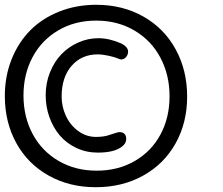

<svg xmlns="http://www.w3.org/2000/svg" viewBox="-20 -761 922 794"><path d="M377.9 -741.2Q487.3 -741.2 573.2 -692.4Q659.2 -643.6 706.5 -556.9Q753.9 -470.2 753.9 -361.8Q753.9 -253.4 706.1 -168Q658.2 -82.5 572 -34.7Q485.8 13.2 376 13.2Q266.6 13.2 180.7 -35.2Q94.7 -83.5 47.4 -169.4Q0 -255.4 0 -363.8Q0 -445.3 27.8 -515.4Q55.7 -585.4 105 -635.3Q154.3 -685.1 224.9 -713.1Q295.4 -741.2 377.9 -741.2ZM379.9 -55.2Q468.3 -55.2 537.4 -95.2Q606.4 -135.3 643.8 -205.1Q681.2 -274.9 681.2 -362.8Q681.2 -450.7 643.6 -522Q606 -593.3 536.4 -634.5Q466.8 -675.8 377.9 -675.8Q289.1 -675.8 220.2 -635Q151.4 -594.2 114.3 -523.9Q77.1 -453.6 77.1 -366.2Q77.1 -278.3 114.7 -207.5Q152.3 -136.7 221.7 -95.9Q291 -55.2 379.9 -55.2ZM383.8 -536.1Q317.4 -536.1 276.1 -488.8Q234.9 -441.4 234.9 -361.8Q234.9 -319.8 252.7 -281.5Q270.5 -243.2 303.7 -219Q336.9 -194.8 377 -194.8Q412.1 -194.8 436 -204.1Q469.2 -214.8 472.2 -214.8Q502 -214.8 502 -186Q502 -168.5 485.8 -155.8Q454.1 -129.9 384.8 -129.9Q336.4 -129.9 295.7 -149.2Q254.9 -168.5 227.3 -200.9Q199.7 -233.4 184.3 -276.6Q168.9 -319.8 168.9 -367.2Q168.9 -418 186.8 -462.2Q204.6 -506.3 234.4 -537.1Q264.2 -567.9 304 -585.4Q343.8 -603 387.2 -603Q432.1 -603 481.9 -581.1Q494.1 -575.2 502 -566.2Q509.8 -557.1 509.8 -548.8Q509.8 -535.2 501.5 -525.1Q493.2 -515.1 481 -515.1Q477.1 -515.1 473.1 -517.1Q455.1 -524.9 429.2 -530.5Q403.3 -536.1 383.8 -536.1Z"/></svg>

Font: BPreplay
Style: Regular
Weight: 400
Designer: Magenta/George Triantafyllakos
Foundry: Magenta/George Triantafyllakos
Version: Version 1.00